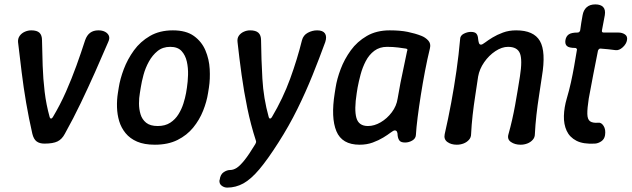

<svg xmlns="http://www.w3.org/2000/svg" viewBox="-20 -648 2872 873"><path d="M182 5Q160 5 146.5 -5Q133 -15 127 -40Q111 -110 99 -180Q87 -250 78.5 -319.5Q70 -389 62 -457Q61 -473 69.5 -485Q78 -497 92.5 -503.5Q107 -510 122 -510Q148 -510 159.5 -499Q171 -488 171 -465Q172 -409 174 -349.5Q176 -290 183 -231Q190 -172 206 -115Q208 -109 212 -109Q216 -109 220 -115Q254 -172 280 -231Q306 -290 327.5 -349.5Q349 -409 367 -465Q375 -488 390 -499Q405 -510 427 -510H428Q445 -510 457.5 -503.5Q470 -497 475 -485.5Q480 -474 472 -457Q443 -389 412 -319.5Q381 -250 347.5 -180Q314 -110 275 -40Q262 -15 241.5 -5Q221 5 182 5Z M926 -225Q920 -186 903.5 -144.5Q887 -103 858.5 -68Q830 -33 787 -11.5Q744 10 684 10Q636 10 603.5 -4Q571 -18 551 -42.5Q531 -67 522 -97Q513 -127 512 -160.5Q511 -194 516 -225L520 -250Q526 -289 543 -334Q560 -379 589 -419Q618 -459 662 -484.5Q706 -510 766 -510Q826 -510 861.5 -484.5Q897 -459 914 -419Q931 -379 933.5 -334Q936 -289 930 -250ZM830 -250Q834 -276 835 -307.5Q836 -339 829.5 -368Q823 -397 805.5 -416Q788 -435 754 -435Q720 -435 696.5 -416Q673 -397 657 -368Q641 -339 632.5 -307.5Q624 -276 620 -250L616 -225Q612 -203 612 -177.5Q612 -152 619 -128.5Q626 -105 644.5 -90Q663 -75 697 -75Q731 -75 754 -90Q777 -105 791.5 -128.5Q806 -152 814 -177.5Q822 -203 826 -225Z M1013 205Q999 205 987.5 196Q976 187 978 171L979 169Q982 145 997 135Q1012 125 1026 125Q1041 125 1056 115.5Q1071 106 1091.5 80.5Q1112 55 1141 7Q1143 3 1144 0Q1145 -3 1144 -7Q1120 -81 1104.5 -156.5Q1089 -232 1078.5 -308Q1068 -384 1060 -457Q1058 -474 1066 -485.5Q1074 -497 1088 -503.5Q1102 -510 1117 -510Q1143 -510 1155 -499Q1167 -488 1167 -465Q1168 -380 1173 -290.5Q1178 -201 1202 -115Q1204 -109 1208 -109Q1212 -109 1216 -115Q1267 -201 1299.5 -290.5Q1332 -380 1353 -465Q1359 -488 1379.5 -499Q1400 -510 1422 -510Q1448 -510 1457.5 -496Q1467 -482 1459 -457Q1432 -383 1401 -306Q1370 -229 1332 -152Q1294 -75 1246 0Q1197 77 1159 122Q1121 167 1086.5 186Q1052 205 1013 205Z M1615 10Q1535 10 1509.5 -51.5Q1484 -113 1502 -225L1506 -250Q1512 -289 1529 -334Q1546 -379 1575 -419Q1604 -459 1648 -484.5Q1692 -510 1752 -510Q1800 -510 1834 -503Q1868 -496 1896 -485Q1914 -478 1927 -464Q1940 -450 1935 -429Q1923 -380 1912.5 -325Q1902 -270 1893.5 -216Q1885 -162 1879 -115Q1873 -68 1871 -34Q1870 -18 1854.5 -9Q1839 0 1822 0Q1804 0 1797 -8Q1790 -16 1788 -32Q1788 -43 1785 -49Q1782 -55 1775 -55Q1769 -55 1756 -45Q1743 -35 1722.5 -22.5Q1702 -10 1675 0Q1648 10 1615 10ZM1653 -75Q1682 -75 1711 -92Q1740 -109 1761.5 -137.5Q1783 -166 1788 -200Q1794 -236 1801 -272Q1808 -308 1816 -344Q1824 -380 1831 -416Q1836 -425 1826 -427Q1814 -429 1790.5 -432Q1767 -435 1740 -435Q1706 -435 1682 -417Q1658 -399 1643 -370Q1628 -341 1619.5 -309Q1611 -277 1606 -250L1602 -225Q1590 -149 1600.5 -112Q1611 -75 1653 -75Z M2072 -469Q2072 -486 2088.5 -494.5Q2105 -503 2121 -503Q2139 -503 2146 -495Q2153 -487 2154 -471Q2155 -461 2157.5 -453Q2160 -445 2167 -445Q2173 -445 2186 -455Q2199 -465 2219.5 -477.5Q2240 -490 2267 -500Q2294 -510 2327 -510Q2407 -510 2435 -461.5Q2463 -413 2444 -300Q2438 -258 2431 -213.5Q2424 -169 2419 -124.5Q2414 -80 2412 -38Q2412 -23 2402 -12Q2392 -1 2377.5 4.5Q2363 10 2347 10Q2321 10 2303 -2.5Q2285 -15 2292 -38Q2301 -70 2308.5 -103Q2316 -136 2322 -169Q2328 -202 2333.5 -235.5Q2339 -269 2344 -300Q2356 -376 2344 -405.5Q2332 -435 2290 -435Q2262 -435 2232.5 -415.5Q2203 -396 2181.5 -365Q2160 -334 2154 -300Q2148 -258 2141 -213.5Q2134 -169 2129 -124.5Q2124 -80 2122 -38Q2122 -23 2112 -12Q2102 -1 2087.5 4.5Q2073 10 2057 10Q2031 10 2014 -2.5Q1997 -15 2002 -38Q2018 -108 2031.5 -180.5Q2045 -253 2055.5 -326.5Q2066 -400 2072 -469Z M2685 5Q2632 8 2601 -8Q2570 -24 2556.5 -53.5Q2543 -83 2544 -121Q2545 -159 2557 -200Q2568 -237 2576 -273.5Q2584 -310 2590.5 -346.5Q2597 -383 2603 -420Q2604 -423 2603 -425Q2602 -427 2600 -428.5Q2598 -430 2595 -430Q2567 -430 2557.5 -439Q2548 -448 2551 -466Q2554 -483 2566 -491.5Q2578 -500 2606 -500Q2611 -500 2614 -503Q2617 -506 2618 -510Q2620 -527 2623 -544.5Q2626 -562 2629 -579Q2633 -602 2647.5 -615Q2662 -628 2687 -628Q2711 -628 2722.5 -616Q2734 -604 2730 -579Q2727 -562 2723.5 -544.5Q2720 -527 2717 -510Q2715 -500 2725 -500Q2742 -500 2759 -500Q2776 -500 2792 -500Q2809 -500 2821.5 -491.5Q2834 -483 2831 -466Q2828 -448 2811.5 -433Q2795 -418 2779 -420Q2763 -422 2746 -424Q2729 -426 2712 -427Q2708 -428 2704.5 -425.5Q2701 -423 2699 -418Q2688 -363 2677.5 -309Q2667 -255 2657 -200Q2650 -155 2650.5 -130Q2651 -105 2663 -96.5Q2675 -88 2700 -90Q2714 -92 2724.5 -75.5Q2735 -59 2731 -33Q2728 -15 2714 -5.5Q2700 4 2685 5Z"/></svg>

Font: Winky Sans
Style: Italic
Weight: 400
Italic angle: -8.97852°
Designer: Simon Atzbach
Foundry: typofactur
Version: Version 1.205